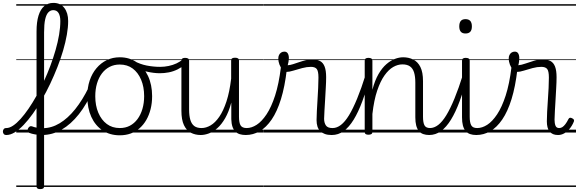

<svg xmlns="http://www.w3.org/2000/svg" viewBox="-112 -914 3992 1324"><path d="M165 390Q152 390 146 385.5Q140 381 140 371V-697Q140 -762 153.5 -806Q167 -850 193 -872Q219 -894 256 -894Q305 -894 331.5 -859.5Q358 -825 358 -769Q358 -726 349 -674.5Q340 -623 323.5 -566.5Q307 -510 284 -451.5Q261 -393 234 -336Q207 -279 176.5 -226.5Q146 -174 114.5 -130Q83 -86 51 -52.5Q19 -19 -11 -1Q-41 17 -68 17Q-81 17 -86.5 9.5Q-92 2 -92 -7Q-92 -16 -86.5 -23.5Q-81 -31 -68 -31Q-47 -31 -22 -47.5Q3 -64 30 -94Q57 -124 84.5 -164Q112 -204 139 -252Q166 -300 190.5 -353Q215 -406 235.5 -461Q256 -516 271.5 -570Q287 -624 295.5 -674.5Q304 -725 304 -769Q304 -804 292 -824Q280 -844 255 -844Q236 -844 221.5 -829Q207 -814 199.5 -780.5Q192 -747 192 -691V371Q192 381 185.5 385.5Q179 390 165 390ZM182 17Q154 17 130.5 13Q107 9 89 2Q81 -2 79 -10.5Q77 -19 81 -27.5Q85 -36 92 -41Q99 -46 108 -43Q123 -37 141.5 -33.5Q160 -30 184 -30Q196 -30 201.5 -23Q207 -16 206.5 -6.5Q206 3 200 10Q194 17 182 17ZM0 365H406V375H0ZM0 -20H406V0H0ZM0 -505H406V-500H0ZM0 -885H406V-875H0Z M178 17Q169 17 164.5 10Q160 3 160.5 -6.5Q161 -16 166.5 -23Q172 -30 182 -30Q243 -30 299.5 -64Q356 -98 406.5 -161Q457 -224 500 -312Q504 -320 512.5 -318.5Q521 -317 527 -310Q533 -303 529 -293Q487 -196 432 -126.5Q377 -57 313 -20Q249 17 178 17ZM406 365V375ZM406 -20V0ZM406 -505V-500ZM406 -885V-875Z M714 19Q646 19 595.5 -14.5Q545 -48 517.5 -108.5Q490 -169 490 -250Q490 -310 506.5 -359Q523 -408 553.5 -444Q584 -480 624.5 -499.5Q665 -519 714 -519Q780 -519 830 -485Q880 -451 908.5 -390.5Q937 -330 937 -251Q937 -203 926.5 -161.5Q916 -120 897 -87Q878 -54 851 -30Q824 -6 789.5 6.5Q755 19 714 19ZM714 -31Q753 -31 783.5 -47Q814 -63 836 -92.5Q858 -122 870 -162.5Q882 -203 882 -251Q882 -315 861 -364.5Q840 -414 803 -441.5Q766 -469 714 -469Q675 -469 644 -453Q613 -437 591 -408Q569 -379 557 -339Q545 -299 545 -250Q545 -186 566 -136.5Q587 -87 624.5 -59Q662 -31 714 -31ZM406 365H1007V375H406ZM406 -20H1007V0H406ZM406 -505H1007V-500H406ZM406 -885H1007V-875H406Z M990 -409Q949 -409 901 -420Q853 -431 797 -460Q790 -463 788.5 -470Q787 -477 789.5 -484.5Q792 -492 798 -495Q804 -498 812 -494Q854 -471 900 -462Q946 -453 993 -453Q1021 -453 1050.5 -459Q1080 -465 1105.5 -477Q1131 -489 1147 -504Q1153 -511 1159.5 -509.5Q1166 -508 1170.5 -502Q1175 -496 1175 -488Q1175 -480 1168 -472Q1142 -450 1112.5 -435.5Q1083 -421 1052 -415Q1021 -409 990 -409ZM1007 365V375ZM1007 -20V0ZM1007 -505V-500ZM1007 -885V-875Z M1272 17Q1235 17 1204.5 1.5Q1174 -14 1156.5 -51Q1139 -88 1139 -150V-496Q1139 -506 1145.5 -510.5Q1152 -515 1164 -515Q1178 -515 1185 -510.5Q1192 -506 1192 -496V-159Q1192 -116 1200.5 -87.5Q1209 -59 1227.5 -45Q1246 -31 1278 -31Q1309 -31 1340.5 -49.5Q1372 -68 1400 -108.5Q1428 -149 1449.5 -214Q1471 -279 1482 -372V-497Q1482 -507 1488.5 -511.5Q1495 -516 1509 -516Q1522 -516 1529 -511.5Q1536 -507 1536 -497V-109Q1536 -68 1547 -49.5Q1558 -31 1589 -31Q1598 -31 1602.5 -23.5Q1607 -16 1606.5 -7Q1606 2 1600 9.5Q1594 17 1583 17Q1560 17 1542 11.5Q1524 6 1511 -7Q1498 -20 1491 -40.5Q1484 -61 1483 -92V-207Q1466 -143 1441 -99.5Q1416 -56 1387 -30.5Q1358 -5 1328.5 6Q1299 17 1272 17ZM1007 365H1678V375H1007ZM1007 -20H1678V0H1007ZM1007 -505H1678V-500H1007ZM1007 -885H1678V-875H1007Z M1583 17Q1571 17 1565.5 9.5Q1560 2 1561.5 -7Q1563 -16 1570 -23.5Q1577 -31 1589 -31Q1623 -31 1658 -53.5Q1693 -76 1726 -125.5Q1759 -175 1785 -255Q1811 -335 1825 -450Q1826 -455 1832.5 -457Q1839 -459 1847 -457Q1855 -455 1861 -450Q1867 -445 1866 -436Q1852 -316 1825.5 -230.5Q1799 -145 1761.5 -90Q1724 -35 1678.5 -9Q1633 17 1583 17ZM1677 365H1702V375H1677ZM1677 -20H1702V0H1677ZM1677 -505H1702V-500H1677ZM1677 -885H1702V-875H1677Z M2174 17Q2148 17 2128.5 10Q2109 3 2096 -10Q2083 -23 2077 -42Q2071 -61 2071 -86Q2071 -112 2073 -148.5Q2075 -185 2077.5 -226Q2080 -267 2082 -307Q2084 -347 2084 -379Q2084 -424 2072 -438.5Q2060 -453 2032 -453Q2004 -453 1972 -444.5Q1940 -436 1911 -427Q1882 -418 1863 -418Q1849 -418 1836 -433Q1823 -448 1815 -469Q1807 -490 1807 -510Q1807 -524 1812 -534.5Q1817 -545 1826.5 -551.5Q1836 -558 1849 -558Q1865 -558 1872.5 -545.5Q1880 -533 1880 -513Q1880 -503 1877.5 -488Q1875 -473 1872 -464Q1889 -465 1909 -471.5Q1929 -478 1951 -485.5Q1973 -493 1996 -498.5Q2019 -504 2041 -504Q2074 -504 2095 -493Q2116 -482 2126.5 -455Q2137 -428 2137 -382Q2137 -348 2134.5 -308Q2132 -268 2130 -227.5Q2128 -187 2125.5 -152Q2123 -117 2123 -95Q2123 -68 2135 -49.5Q2147 -31 2180 -31Q2191 -31 2195.5 -23.5Q2200 -16 2199.5 -7Q2199 2 2193 9.5Q2187 17 2174 17ZM1703 365H2271V375H1703ZM1703 -20H2271V0H1703ZM1703 -505H2271V-500H1703ZM1703 -885H2271V-875H1703Z M2176 17Q2165 17 2159.5 9.5Q2154 2 2154.5 -7Q2155 -16 2162 -23.5Q2169 -31 2182 -31Q2211 -31 2239 -52.5Q2267 -74 2294.5 -119Q2322 -164 2351 -234.5Q2380 -305 2410 -401Q2413 -411 2421.5 -412Q2430 -413 2437 -407.5Q2444 -402 2441 -391Q2415 -293 2387 -217Q2359 -141 2327 -89Q2295 -37 2258 -10Q2221 17 2176 17ZM2271 365V375ZM2271 -20V0ZM2271 -505V-500ZM2271 -885V-875Z M2848 17Q2825 17 2806.5 10.5Q2788 4 2776 -11Q2764 -26 2758 -49Q2752 -72 2752 -105V-344Q2752 -386 2743.5 -414Q2735 -442 2715.5 -456Q2696 -470 2663 -470Q2631 -470 2599.5 -452Q2568 -434 2539.5 -394Q2511 -354 2489 -289Q2467 -224 2456 -128V-4Q2456 6 2449 10.5Q2442 15 2428 15Q2416 15 2409.5 10.5Q2403 6 2403 -4V-496Q2403 -506 2409.5 -510.5Q2416 -515 2428 -515Q2442 -515 2449 -510.5Q2456 -506 2456 -496V-295Q2473 -360 2498 -403Q2523 -446 2552.5 -471.5Q2582 -497 2611.5 -508Q2641 -519 2668 -519Q2706 -519 2737.5 -503.5Q2769 -488 2787 -452Q2805 -416 2805 -354V-109Q2805 -69 2815 -50Q2825 -31 2854 -31Q2864 -31 2869 -23.5Q2874 -16 2873.5 -7Q2873 2 2866.5 9.5Q2860 17 2848 17ZM2271 365H2942V375H2271ZM2271 -20H2942V0H2271ZM2271 -505H2942V-500H2271ZM2271 -885H2942V-875H2271Z M2847 17Q2836 17 2830.5 9.5Q2825 2 2825.5 -7Q2826 -16 2833 -23.5Q2840 -31 2853 -31Q2882 -31 2910 -52.5Q2938 -74 2965.5 -119Q2993 -164 3022 -234.5Q3051 -305 3081 -401Q3084 -411 3092.5 -412Q3101 -413 3108 -407.5Q3115 -402 3112 -391Q3086 -293 3058 -217Q3030 -141 2998 -89Q2966 -37 2929 -10Q2892 17 2847 17ZM2942 365V375ZM2942 -20V0ZM2942 -505V-500ZM2942 -885V-875Z M3172 17Q3148 17 3129.5 10.5Q3111 4 3098.5 -11Q3086 -26 3080 -49Q3074 -72 3074 -105V-496Q3074 -506 3080.5 -510.5Q3087 -515 3099 -515Q3113 -515 3120 -510.5Q3127 -506 3127 -496V-109Q3127 -69 3137.5 -50Q3148 -31 3178 -31Q3188 -31 3192.5 -23.5Q3197 -16 3196 -7Q3195 2 3189 9.5Q3183 17 3172 17ZM3098 -683Q3076 -683 3065.5 -695.5Q3055 -708 3055 -732Q3055 -757 3065.5 -769.5Q3076 -782 3098 -782Q3120 -782 3131 -769.5Q3142 -757 3142 -732Q3142 -707 3131 -695Q3120 -683 3098 -683ZM2942 365H3267V375H2942ZM2942 -20H3267V0H2942ZM2942 -505H3267V-500H2942ZM2942 -885H3267V-875H2942Z M3173 17Q3161 17 3155.5 9.5Q3150 2 3151.5 -7Q3153 -16 3160 -23.5Q3167 -31 3179 -31Q3213 -31 3248 -53.5Q3283 -76 3316 -125.5Q3349 -175 3375 -255Q3401 -335 3415 -450Q3416 -455 3422.5 -457Q3429 -459 3437 -457Q3445 -455 3451 -450Q3457 -445 3456 -436Q3442 -316 3415.5 -230.5Q3389 -145 3351.5 -90Q3314 -35 3268.5 -9Q3223 17 3173 17ZM3267 365H3292V375H3267ZM3267 -20H3292V0H3267ZM3267 -505H3292V-500H3267ZM3267 -885H3292V-875H3267Z M3736 17Q3716 17 3702 11Q3688 5 3678 -7Q3668 -19 3663.5 -37Q3659 -55 3659 -77Q3659 -105 3661 -143.5Q3663 -182 3666 -224Q3669 -266 3671 -306.5Q3673 -347 3673 -379Q3673 -424 3661 -438.5Q3649 -453 3621 -453Q3592 -453 3560.5 -444.5Q3529 -436 3500.5 -427Q3472 -418 3452 -418Q3438 -418 3425 -433Q3412 -448 3404 -469Q3396 -490 3396 -510Q3396 -524 3401 -534.5Q3406 -545 3415.5 -551.5Q3425 -558 3438 -558Q3454 -558 3461.5 -545.5Q3469 -533 3469 -512Q3469 -502 3467 -487.5Q3465 -473 3462 -464Q3484 -466 3512 -476Q3540 -486 3570.5 -495Q3601 -504 3630 -504Q3663 -504 3684 -493Q3705 -482 3715.5 -455Q3726 -428 3726 -382Q3726 -348 3723.5 -308Q3721 -268 3719 -227Q3717 -186 3714.5 -150Q3712 -114 3712 -89Q3712 -64 3718.5 -47.5Q3725 -31 3744 -31Q3756 -31 3766 -37.5Q3776 -44 3786.5 -57.5Q3797 -71 3808 -93Q3812 -101 3818.5 -102Q3825 -103 3834 -98Q3843 -94 3845.5 -88Q3848 -82 3845 -75Q3833 -46 3815.5 -25.5Q3798 -5 3778 6Q3758 17 3736 17ZM3292 365H3860V375H3292ZM3292 -20H3860V0H3292ZM3292 -505H3860V-500H3292ZM3292 -885H3860V-875H3292Z"/></svg>

Font: Playwrite AT Guides
Style: Regular
Weight: 400
Designer: Veronika Burian, José Scaglione
Foundry: TypeTogether
Version: Version 1.003